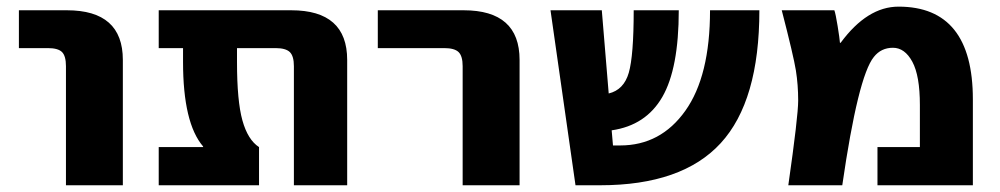

<svg xmlns="http://www.w3.org/2000/svg" viewBox="-20 -550 2970 570"><path d="M36.1 -407.2V-519.5H178.7Q344.7 -519.5 344.7 -372.1V0H175.8V-353.5Q175.8 -383.8 164.1 -395.5Q152.3 -407.2 122.1 -407.2Z M451.2 0V-113.3H583V-115.2Q523.4 -184.6 523.4 -366.2V-407.2H451.2V-519.5H844.7Q1010.7 -519.5 1010.7 -372.1V0H852.5V-353.5Q852.5 -383.8 840.3 -395.5Q828.1 -407.2 797.9 -407.2H683.6V-366.2Q683.6 -250 699.7 -192.4Q715.8 -134.8 749 -113.3V0Z M1101.6 -407.2V-519.5H1356.4Q1522.5 -519.5 1522.5 -372.1V0H1353.5V-353.5Q1353.5 -383.8 1341.3 -395.5Q1329.1 -407.2 1298.8 -407.2Z M1614.3 -519.5H1766.6L1787.1 -272.5Q1832 -283.2 1846.7 -334Q1861.3 -384.8 1861.3 -519.5H1995.1Q1995.1 -346.7 1946.3 -262.2Q1897.5 -177.7 1795.9 -163.1L1799.8 -118.2H1821.3Q1941.4 -118.2 2014.6 -221.2Q2087.9 -324.2 2087.9 -519.5H2234.4Q2234.4 -250 2119.6 -125Q2004.9 0 1761.7 0H1688.5Z M2300.8 -519.5H2457Q2460.9 -508.8 2466.8 -472.2Q2472.7 -435.5 2473.6 -422.9H2475.6Q2554.7 -530.3 2647.5 -530.3Q2868.2 -530.3 2868.2 -254.9V0H2585V-113.3H2710.9V-238.3Q2710.9 -325.2 2688.5 -366.7Q2666 -408.2 2630.9 -408.2Q2595.7 -408.2 2574.2 -380.9Q2527.3 -323.2 2480.5 0H2320.3Q2349.6 -205.1 2349.6 -251.5Q2349.6 -297.9 2342.8 -340.8Q2335.9 -383.8 2300.8 -519.5Z"/></svg>

Font: GenEi M Gothic v2 Heavy
Style: Regular
Weight: 800
Version: Version 2.0